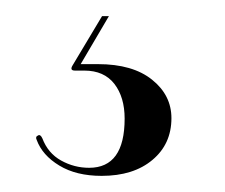

<svg xmlns="http://www.w3.org/2000/svg" viewBox="-20 -21 279 238"><path d="M106.5 -1H115L80 58.5H101.5Q144.5 58.5 168.5 77.8Q192.5 97 192.5 125.5Q192.5 157.5 169 177.2Q145.5 197 106 197Q74.5 197 53.5 184.2Q32.5 171.5 25.5 152.5Q23.5 148.5 27 147Q30 145 32.5 150.5Q39.5 169 55.8 178Q72 187 90.5 187Q134.5 187 134.5 126Q134.5 99.5 121.8 83Q109 66.5 84.5 66.5H73Q66 66.5 70 60Z"/></svg>

Font: Fraunces 144pt S000
Style: Regular
Weight: 400
Version: Version 1.000; ttfautohint (v1.8.3)